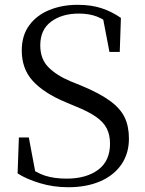

<svg xmlns="http://www.w3.org/2000/svg" viewBox="-20 -765 607 801"><path d="M264.3 16.1Q202.5 16.1 146.1 -1Q89.7 -18.1 53.4 -41.6L58.8 -191.5H100.2L131.2 -26.6L85.7 -48.5L80.4 -80.6Q128.8 -45 167.1 -32.4Q205.4 -19.8 258.3 -19.8Q339.4 -19.8 389.2 -56.5Q439 -93.2 439 -165.4Q439 -201.7 425.7 -228.5Q412.4 -255.3 381 -277.4Q349.6 -299.6 294.6 -321.5L252.2 -339.4Q163.2 -376.7 117 -427.2Q70.8 -477.6 70.8 -554.2Q70.8 -617.5 102.2 -659.7Q133.5 -702 186.3 -723.4Q239.2 -744.9 303.6 -744.9Q361 -744.9 403.9 -730.7Q446.8 -716.5 484.4 -690.3L479.6 -548.4H436.6L406.3 -706.4L453 -684.1L455.9 -651.9Q417.5 -683 384.8 -695.7Q352.1 -708.4 308.8 -708.4Q239 -708.4 193.5 -674.9Q148 -641.5 148 -576Q148 -519.2 181.5 -485.1Q215 -450.9 273.6 -426.1L319.2 -407.7Q395 -376.2 438.4 -344.6Q481.9 -313 499.9 -275.5Q517.9 -238.1 517.9 -186.6Q517.9 -124.6 486.4 -78.8Q454.9 -33.1 397.9 -8.5Q340.9 16.1 264.3 16.1Z"/></svg>

Font: Noto Serif TC
Style: Regular
Weight: 200
Designer: Ryoko NISHIZUKA 西塚涼子 (kana & ideographs); Frank Grießhammer (Latin, Greek & Cyrillic); Wenlong ZHANG 张文龙 (bopomofo); San
Foundry: Adobe
Version: Version 2.001;hotconv 1.1.0;makeotfexe 2.6.0